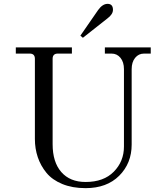

<svg xmlns="http://www.w3.org/2000/svg" viewBox="-20 -958 844 996"><path d="M538 -938Q566 -938 566 -907Q566 -884 538 -863L410 -762L397 -773L489 -906Q512 -938 538 -938ZM424 18Q355 18 303 -3.5Q251 -25 221 -61.5Q191 -98 176 -142.5Q161 -187 161 -237V-653Q161 -680 134 -680H62V-712H353V-680H280Q253 -680 253 -653V-210Q253 -117 298 -65.5Q343 -14 424 -14Q518 -14 570.5 -67.5Q623 -121 623 -198V-599Q623 -636 605 -658Q587 -680 559 -680H524V-712H762V-680H727Q699 -680 681 -658Q663 -636 663 -599V-208Q663 -111 598.5 -46.5Q534 18 424 18Z"/></svg>

Font: Old Standard TT
Style: Regular
Weight: 400
Designer: Alexey Kryukov <alexios@thessalonica.org.ru>
Version: Version 1.0